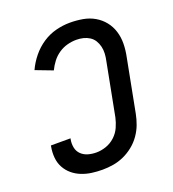

<svg xmlns="http://www.w3.org/2000/svg" viewBox="-128 -781 805 892"><g transform="rotate(-20 275.0 -335.0)"><path d="M228 12Q201 12 175 8.5Q149 5 125 -4.5Q101 -14 82 -30Q63 -46 51 -68Q39 -90 36.5 -116.5Q34 -143 39 -170L40 -176H137L136 -172Q132 -151 136 -131Q140 -111 154 -97.5Q168 -84 187.5 -78.5Q207 -73 228 -73Q252 -73 276.5 -81.5Q301 -90 320.5 -108Q340 -126 350.5 -149.5Q361 -173 366 -196L416 -456Q420 -474 421 -492Q422 -510 418 -526.5Q414 -543 405.5 -557Q397 -571 383 -580Q369 -589 352.5 -593Q336 -597 318 -597Q296 -597 273.5 -591Q251 -585 231 -571.5Q211 -558 196.5 -539Q182 -520 172 -499L88 -531Q103 -564 127 -593.5Q151 -623 182 -643.5Q213 -664 248 -673Q283 -682 317 -682Q350 -682 381 -676.5Q412 -671 438 -656Q464 -641 482.5 -618Q501 -595 510 -566Q519 -537 518.5 -505Q518 -473 511 -440L461 -180Q456 -154 446.5 -128.5Q437 -103 420.5 -79.5Q404 -56 381.5 -38Q359 -20 333.5 -8.5Q308 3 281 7.5Q254 12 228 12Z"/></g></svg>

Font: Lode Dark Term
Style: Bold Italic
Weight: 700
Italic angle: -11°
Monospace: yes
Designer: Belleve Invis
Foundry: Belleve Invis
Version: Version 29.2.0